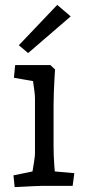

<svg xmlns="http://www.w3.org/2000/svg" viewBox="-20 -760 346 785"><path d="M40 5 35 -43 147 -66 107 -29Q109 -37 112.5 -57Q116 -77 119.5 -99.5Q123 -122 123 -134V-356Q123 -369 120.5 -389.5Q118 -410 114.5 -432Q111 -454 108 -469L147 -423L37 -442L42 -494H186L205 -476Q204 -461 202.5 -434.5Q201 -408 200 -379Q199 -350 199 -326V-164Q199 -125 202 -84Q205 -43 208 -25L171 -62L284 -52L277 0H150Q140 0 121 1Q102 2 80.5 3Q59 4 40 5ZM95 -543 57 -575 214 -740 269 -693Z"/></svg>

Font: Andada Pro
Style: Regular
Weight: 400
Designer: Carolina Giovagnoli
Foundry: Huerta Tipografica
Version: Version 3.003